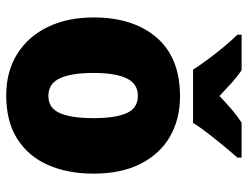

<svg xmlns="http://www.w3.org/2000/svg" viewBox="-112 -694 816 633"><g transform="rotate(90 296.5 -378.0)"><path d="M553 -278Q553 -193 524.5 -128Q496 -63 438.5 -26.5Q381 10 295 10Q216 10 158 -26.5Q100 -63 69 -128Q38 -193 38 -278Q38 -409 104.5 -486Q171 -563 298 -563Q373 -563 430.5 -530Q488 -497 520.5 -433Q553 -369 553 -278ZM221 -277Q221 -205 238.5 -167Q256 -129 297 -129Q337 -129 353.5 -167Q370 -205 370 -278Q370 -350 353.5 -387Q337 -424 296 -424Q257 -424 239 -387.5Q221 -351 221 -277ZM210 -606Q197 -627 176.5 -654.5Q156 -682 134 -708.5Q112 -735 95 -752V-766H212Q234 -751 253.5 -733.5Q273 -716 297 -693Q321 -716 342 -734Q363 -752 385 -766H500V-752Q484 -734 462.5 -708Q441 -682 420 -655Q399 -628 386 -606Z"/></g></svg>

Font: Noto Sans SemiCondensed Black
Style: Regular
Weight: 900
Width: 4
Designer: Monotype Design Team
Foundry: Monotype Imaging Inc.
Version: Version 2.013; ttfautohint (v1.8.4.7-5d5b)